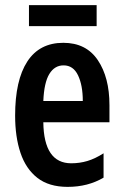

<svg xmlns="http://www.w3.org/2000/svg" viewBox="-20 -719 482 749"><path d="M227 -552Q316 -552 361.5 -484.5Q407 -417 407 -309V-242H149Q151 -82 258 -82Q291 -82 321 -91Q351 -100 384 -121V-26Q323 10 244 10Q171 10 126 -25Q81 -60 60 -122.5Q39 -185 39 -268Q39 -406 86.5 -479Q134 -552 227 -552ZM228 -464Q193 -464 172.5 -430.5Q152 -397 149 -325H303Q303 -386 284.5 -425Q266 -464 228 -464ZM357 -699V-617H93V-699Z"/></svg>

Font: Noto Sans Khmer UI ExtraCondensed SemiBold
Style: Regular
Weight: 600
Width: 2
Designer: Danh Hong and the Monotype Design Team
Foundry: Monotype Imaging Inc.
Version: Version 2.002; ttfautohint (v1.8.4.7-5d5b)